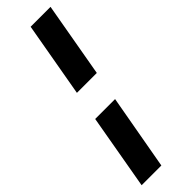

<svg xmlns="http://www.w3.org/2000/svg" viewBox="-313 -714 795 795"><g transform="rotate(-45 85.0 -316.5)"><path d="M-43 78H72.5L131.5 -252H15ZM38 -382H154.5L212.5 -711H96Z"/></g></svg>

Font: Anybody UltraCondensed Thin SemiBold
Style: Italic
Weight: 600
Italic angle: -10°
Version: Version 1.111